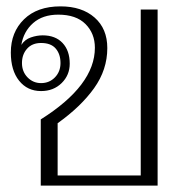

<svg xmlns="http://www.w3.org/2000/svg" viewBox="-20 -583 580 603"><path d="M108 -208Q278 -315 278 -433Q278 -478 248.5 -507.5Q219 -537 163 -537Q114 -537 84 -510.5Q54 -484 47 -442Q58 -459 77 -465.5Q96 -472 114 -472Q154 -472 176.5 -448Q199 -424 199 -383Q199 -347 173.5 -322Q148 -297 109 -297Q66 -297 40 -329.5Q14 -362 14 -418Q14 -482 55.5 -522.5Q97 -563 170 -563Q237 -563 277 -528Q317 -493 317 -432Q317 -364 275.5 -306Q234 -248 161 -196V-32H422V-553H475V0H108ZM170 -385Q170 -413 155 -430.5Q140 -448 109 -448Q81 -448 65 -430Q49 -412 49 -385Q49 -358 66.5 -340Q84 -322 109 -322Q135 -322 152.5 -340Q170 -358 170 -385Z"/></svg>

Font: Taviraj ExtraLight
Style: Regular
Weight: 200
Designer: Katatrad Team
Foundry: CadsonDemak
Version: Version 1.030